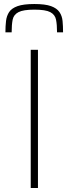

<svg xmlns="http://www.w3.org/2000/svg" viewBox="-20 -936 342 956"><path d="M133 0V-688H169V0ZM151 -916Q205 -916 234 -905.5Q263 -895 276 -876Q289 -857 291.5 -831.5Q294 -806 294 -775H264Q264 -813 259 -838Q254 -863 230.5 -875.5Q207 -888 151 -888Q96 -888 72 -875.5Q48 -863 43 -838Q38 -813 38 -775H7Q7 -806 10 -831.5Q13 -857 25.5 -876Q38 -895 67.5 -905.5Q97 -916 151 -916Z"/></svg>

Font: Saira Expanded Thin
Style: Regular
Weight: 250
Width: 7
Designer: Hector Gatti with collaboration of the Omnibus-Type team
Foundry: Omnibus-Type
Version: Version 1.101